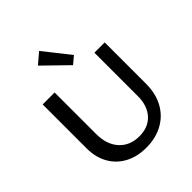

<svg xmlns="http://www.w3.org/2000/svg" viewBox="-247 -1069 1228 1228"><g transform="rotate(-45 367.0 -454.5)"><path d="M242 -855 314 -916 453 -740 403 -698ZM88 -261V-658H196V-283Q196 -187 246.5 -131.5Q297 -76 382 -76Q463 -76 509.5 -127Q556 -178 556 -265V-658H649V-283Q649 -196 613.5 -130.5Q578 -65 512.5 -29Q447 7 361 7Q280 7 218 -26Q156 -59 122 -119.5Q88 -180 88 -261Z"/></g></svg>

Font: Ysabeau SC Semibold
Style: Regular
Weight: 600
Designer: Christian Thalmann (Catharsis Fonts)
Version: Version 0.003